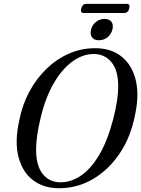

<svg xmlns="http://www.w3.org/2000/svg" viewBox="-20 -959 728 990"><path d="M470.5 -710.5Q552 -710.5 606 -668Q660 -625.5 679.5 -547.8Q699 -470 676 -365Q654.5 -253.5 597.8 -168.8Q541 -84 460.2 -36.2Q379.5 11.5 284.5 11.5Q204 11.5 149.2 -30.8Q94.5 -73 74.8 -152Q55 -231 80 -341.5Q95.5 -419.5 131.5 -486.5Q167.5 -553.5 219.5 -604Q271.5 -654.5 335.5 -682.5Q399.5 -710.5 470.5 -710.5ZM292.5 -19Q346 -19 396.8 -53Q447.5 -87 490.8 -159Q534 -231 564 -346Q577 -396.5 583.2 -437.8Q589.5 -479 589.5 -512Q590 -595.5 555 -638Q520 -680.5 463 -680.5Q408 -680.5 355.5 -643.5Q303 -606.5 260 -534.5Q217 -462.5 191 -358Q178 -305 172 -262.8Q166 -220.5 166 -187.5Q166.5 -103.5 200.8 -61.2Q235 -19 292.5 -19ZM490 -751.5Q465 -751.5 454.2 -767Q443.5 -782.5 449.5 -806.5Q456 -831 475 -846.2Q494 -861.5 519 -861.5Q544 -861.5 555 -846.2Q566 -831 559.5 -806.5Q553.5 -782.5 534.5 -767Q515.5 -751.5 490 -751.5ZM399 -915.5Q405 -939 424 -939H633.5Q652.5 -939 646.5 -915.5Q640.5 -892 621 -892H412Q392.5 -892 399 -915.5Z"/></svg>

Font: Fraunces 144pt S050
Style: Italic
Weight: 400
Italic angle: -16°
Version: Version 1.000; ttfautohint (v1.8.3)